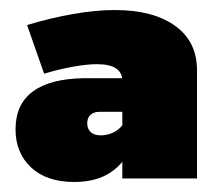

<svg xmlns="http://www.w3.org/2000/svg" viewBox="-20 -814 440 383"><path d="M179 -591Q167 -591 160.5 -585Q154 -579 154 -568Q154 -557 161 -550.5Q168 -544 181 -544Q193 -544 204.5 -549Q216 -554 224 -564L241 -521Q229 -489 200.5 -470Q172 -451 128 -451Q73 -451 42 -480Q11 -509 11 -556Q11 -606 45.5 -631.5Q80 -657 147 -658H237V-591ZM224 -653Q224 -669 211.5 -677.5Q199 -686 173 -686Q154 -686 126 -681Q98 -676 68 -667L34 -764Q80 -778 125.5 -786Q171 -794 209 -794Q286 -794 330 -762Q374 -730 373 -671V-458H224Z"/></svg>

Font: Alexandria Black
Style: Regular
Weight: 900
Designer: Mohamed Gaber
Foundry: Kief Type Foundry
Version: Version 5.100